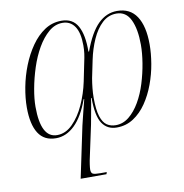

<svg xmlns="http://www.w3.org/2000/svg" viewBox="-85 -626 893 930"><g transform="rotate(-10 362.0 -161.0)"><path d="M551 -546Q615 -546 647 -497.5Q679 -449 679 -359Q679 -315 670.5 -264.5Q662 -214 644 -165.5Q626 -117 599 -77.5Q572 -38 535.5 -14Q499 10 453 10Q406 10 381.5 -27Q357 -64 357 -152H354Q352 -134 347.5 -110.5Q343 -87 339 -64Q335 -41 332 -26L299 128Q295 145 292.5 162.5Q290 180 290 188Q290 205 299 209.5Q308 214 335 214H367L364 224H237L290 -28Q297 -57 306 -93.5Q315 -130 321 -153H318Q289 -72 247 -31Q205 10 154 10Q96 10 68 -34Q40 -78 40 -161Q40 -207 50 -260Q60 -313 80 -363.5Q100 -414 129 -455.5Q158 -497 195 -521.5Q232 -546 278 -546Q333 -546 357.5 -502Q382 -458 381 -376H384Q417 -466 458 -506Q499 -546 551 -546ZM546 -534Q506 -534 476 -506Q446 -478 425.5 -432Q405 -386 394 -333L376 -246Q372 -223 369.5 -198Q367 -173 367 -151Q367 -92 377.5 -59.5Q388 -27 406.5 -14.5Q425 -2 450 -2Q486 -2 515.5 -26Q545 -50 568 -89.5Q591 -129 606 -177.5Q621 -226 629 -275Q637 -324 637 -365Q637 -442 615 -488Q593 -534 546 -534ZM281 -535Q244 -535 213 -508.5Q182 -482 157.5 -439.5Q133 -397 116.5 -346Q100 -295 91 -245.5Q82 -196 82 -157Q82 -4 162 -4Q204 -4 238.5 -38.5Q273 -73 297 -126Q321 -179 333 -236L352 -329Q357 -351 359.5 -369.5Q362 -388 362 -410Q362 -473 340.5 -504Q319 -535 281 -535Z"/></g></svg>

Font: Noto Serif Display SemiCondensed ExtraLight
Style: Italic
Weight: 200
Width: 4
Italic angle: -12°
Designer: Monotype Design Team
Foundry: Monotype Imaging Inc.
Version: Version 2.009